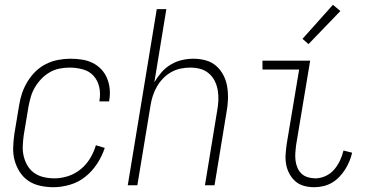

<svg xmlns="http://www.w3.org/2000/svg" viewBox="-20 -773 1540 801"><path d="M203 8Q175 8 147.5 2Q120 -4 98.5 -18.5Q77 -33 62.5 -55.5Q48 -78 41 -104Q34 -130 35 -158.5Q36 -187 40 -215L60 -335Q64 -361 72.5 -385.5Q81 -410 95 -433Q109 -456 128.5 -475Q148 -494 172 -506Q196 -518 222 -523Q248 -528 273 -528Q297 -528 321 -524.5Q345 -521 365.5 -511Q386 -501 401.5 -485Q417 -469 426 -448Q435 -427 437.5 -403.5Q440 -380 436 -356L435 -350H395V-354Q400 -383 394 -410Q388 -437 370.5 -456.5Q353 -476 326 -483.5Q299 -491 270 -491Q250 -491 229 -487Q208 -483 188.5 -472Q169 -461 153.5 -445Q138 -429 126.5 -410Q115 -391 109 -370.5Q103 -350 99 -329L79 -209Q76 -187 75 -164.5Q74 -142 79 -121Q84 -100 95 -81.5Q106 -63 123.5 -51Q141 -39 162.5 -34Q184 -29 207 -29Q235 -29 263.5 -38Q292 -47 316 -66.5Q340 -86 356 -112.5Q372 -139 380 -167L417 -156Q406 -122 385.5 -90.5Q365 -59 336.5 -36Q308 -13 272.5 -2.5Q237 8 203 8Z M513 0 634 -735H674L624 -430Q637 -452 654 -471.5Q671 -491 693 -504Q715 -517 739 -522.5Q763 -528 787 -528Q814 -528 839 -521Q864 -514 882.5 -497.5Q901 -481 912.5 -458.5Q924 -436 928 -410.5Q932 -385 931 -358Q930 -331 925 -305L875 0H835L886 -311Q890 -332 891 -353.5Q892 -375 888.5 -396Q885 -417 876 -435Q867 -453 851.5 -466.5Q836 -480 816 -485.5Q796 -491 774 -491Q754 -491 734 -487Q714 -483 695 -472.5Q676 -462 660.5 -446Q645 -430 634.5 -411.5Q624 -393 617.5 -373Q611 -353 608 -333L553 0Z M1291 8Q1269 8 1248.5 2.5Q1228 -3 1213 -16Q1198 -29 1188 -47Q1178 -65 1174 -86Q1170 -107 1171.5 -128.5Q1173 -150 1176 -172L1228 -483H1075V-520H1274L1215 -166Q1213 -150 1212 -134Q1211 -118 1213 -102.5Q1215 -87 1221 -73Q1227 -59 1238 -48.5Q1249 -38 1264.5 -33.5Q1280 -29 1296 -29Q1317 -29 1338 -38.5Q1359 -48 1374 -65.5Q1389 -83 1398.5 -103.5Q1408 -124 1413 -145L1449 -136Q1445 -118 1437.5 -100Q1430 -82 1419.5 -65.5Q1409 -49 1395 -34.5Q1381 -20 1364.5 -10.5Q1348 -1 1329 3.5Q1310 8 1291 8ZM1267 -589 1242 -611 1369 -753 1400 -727Z"/></svg>

Font: Iosevka Term Curly Extralight
Style: Italic
Weight: 200
Italic angle: -9°
Designer: Belleve Invis
Foundry: Belleve Invis
Version: Version 32.3.0